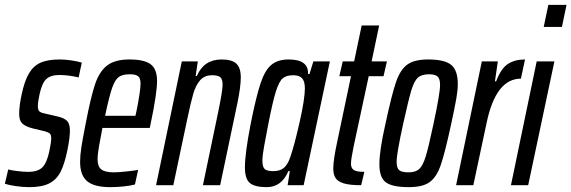

<svg xmlns="http://www.w3.org/2000/svg" viewBox="-38 -763 2354 791"><path d="M-18 -6 -4 -65Q4 -62 31 -58.5Q58 -55 78 -55Q118 -55 136.5 -73.5Q155 -92 165 -139Q173 -177 173 -193Q173 -208 167 -213Q161 -218 147 -222L97 -234Q66 -242 53.5 -254.5Q41 -267 41 -293Q41 -327 51 -373Q63 -430 81.5 -461Q100 -492 129.5 -505Q159 -518 208 -518Q231 -518 257 -514Q283 -510 299 -505L286 -444Q244 -454 206 -454Q171 -454 153 -437.5Q135 -421 125 -375Q118 -343 118 -326Q118 -311 123.5 -305Q129 -299 144 -296L204 -282Q228 -276 239 -264Q250 -252 250 -225Q250 -195 240 -146Q228 -87 211.5 -55Q195 -23 165 -7.5Q135 8 82 8Q55 8 25.5 3.5Q-4 -1 -18 -6Z M292 -96Q292 -122 297 -155Q302 -188 315 -254Q336 -363 353.5 -415.5Q371 -468 403 -493Q435 -518 495 -518Q557 -518 583 -498Q609 -478 609 -430Q609 -378 583 -255L579 -236H384Q376 -195 370 -161Q364 -127 364 -107Q364 -77 379.5 -65Q395 -53 430 -53Q448 -53 481.5 -56.5Q515 -60 531 -63L518 -3Q500 2 471.5 5Q443 8 417 8Q350 8 321 -16.5Q292 -41 292 -96ZM520 -286 525 -309Q531 -338 536 -370Q541 -402 541 -418Q541 -441 531 -449Q521 -457 497 -457Q467 -457 451.5 -446Q436 -435 424 -401Q412 -367 395 -286Z M711 -510H777L768 -450H773Q802 -518 875 -518Q917 -518 935.5 -501Q954 -484 954 -444Q954 -406 940 -338L869 0H798L861 -302Q879 -389 879 -414Q879 -437 869.5 -445Q860 -453 836 -453Q805 -453 787 -433Q769 -413 758.5 -377.5Q748 -342 733 -270L676 0H605Z M971 -73Q971 -131 995 -254Q1017 -364 1035 -418.5Q1053 -473 1079.5 -495.5Q1106 -518 1151 -518Q1234 -518 1231 -458H1237L1253 -510H1321L1213 0H1147L1156 -58H1150Q1122 8 1061 8Q1012 8 991.5 -9Q971 -26 971 -73ZM1158 -116Q1175 -165 1196.5 -260.5Q1218 -356 1218 -399Q1218 -428 1206.5 -440.5Q1195 -453 1170 -453Q1142 -453 1127 -440.5Q1112 -428 1099 -387.5Q1086 -347 1068 -255Q1057 -200 1050 -160Q1043 -120 1043 -102Q1043 -75 1052.5 -66.5Q1062 -58 1088 -58Q1115 -58 1131 -71Q1147 -84 1158 -116Z M1335 -69Q1335 -103 1351 -178L1408 -449H1360L1374 -510H1421L1452 -658H1524L1493 -510H1556L1542 -449H1481L1419 -160Q1408 -108 1408 -88Q1408 -71 1419 -63Q1430 -55 1463 -55L1450 0Q1403 0 1378.5 -7.5Q1354 -15 1344.5 -29.5Q1335 -44 1335 -69Z M1525 -86Q1525 -143 1550 -253Q1576 -374 1593.5 -425Q1611 -476 1640 -497Q1669 -518 1726 -518Q1793 -518 1820.5 -496Q1848 -474 1848 -417Q1848 -391 1842 -357Q1836 -323 1821 -253Q1795 -133 1778 -83.5Q1761 -34 1732.5 -13Q1704 8 1646 8Q1579 8 1552 -11.5Q1525 -31 1525 -86ZM1748 -253Q1775 -379 1775 -413Q1775 -439 1764.5 -448Q1754 -457 1729 -457Q1699 -457 1683.5 -443Q1668 -429 1656.5 -390.5Q1645 -352 1623 -253Q1596 -130 1596 -96Q1596 -71 1606.5 -62Q1617 -53 1644 -53Q1674 -53 1689 -66.5Q1704 -80 1716 -119Q1728 -158 1748 -253Z M1947 -510H2013L2001 -428H2006Q2026 -481 2054.5 -499.5Q2083 -518 2125 -518L2108 -439Q2005 -439 1967 -258L1912 0H1841Z M2202 -652 2221 -743H2296L2277 -652ZM2067 0 2173 -510H2246L2138 0Z"/></svg>

Font: Saira Ultra Condensed Medium
Style: Italic
Weight: 500
Width: 1
Italic angle: -12°
Designer: Hector Gatti with collaboration of the Omnibus-Type team
Foundry: Omnibus-Type
Version: Version 1.001; ttfautohint (v1.8)